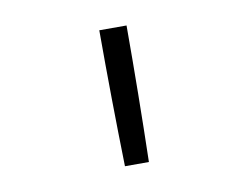

<svg xmlns="http://www.w3.org/2000/svg" viewBox="-48 -836 596 458"><g transform="rotate(-10 250.0 -607.0)"><path d="M221 -442Q219 -524 218 -606.5Q217 -689 217 -772H283Q283 -689 282 -606.5Q281 -524 279 -442Z"/></g></svg>

Font: Iosevka Custom Light
Style: Regular
Weight: 300
Monospace: yes
Designer: Belleve Invis
Foundry: Belleve Invis
Version: Version 27.3.5